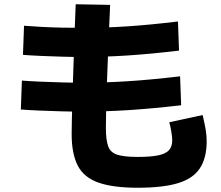

<svg xmlns="http://www.w3.org/2000/svg" viewBox="-20 -828 1040 903"><path d="M628 55Q512 55 443.5 31Q375 7 346 -48.5Q317 -104 317 -198Q317 -219 318 -266.5Q319 -314 321 -379Q323 -444 325.5 -518Q328 -592 330.5 -666.5Q333 -741 336 -808L498 -805Q495 -749 492.5 -682Q490 -615 487 -545.5Q484 -476 482 -413Q480 -350 479 -301Q478 -252 478 -227Q478 -169 489 -139.5Q500 -110 532.5 -100Q565 -90 628 -90Q689 -90 724.5 -97.5Q760 -105 775 -122Q790 -139 790 -168Q790 -184 785.5 -210.5Q781 -237 776 -253L933 -287Q943 -244 947.5 -217.5Q952 -191 952 -163Q952 -85 920 -36.5Q888 12 817 33.5Q746 55 628 55ZM365 -303Q317 -303 265.5 -304.5Q214 -306 165.5 -308Q117 -310 78 -313L83 -449Q120 -446 168.5 -444Q217 -442 268 -440.5Q319 -439 366 -439Q472 -439 581.5 -446Q691 -453 827 -469L832 -333Q694 -317 583 -310Q472 -303 365 -303ZM367 -560Q321 -560 270.5 -561.5Q220 -563 173 -565Q126 -567 88 -570L93 -707Q129 -704 176 -701.5Q223 -699 272.5 -698Q322 -697 368 -697Q471 -697 578 -704Q685 -711 817 -727L822 -590Q687 -574 579 -567Q471 -560 367 -560Z"/></svg>

Font: M PLUS 2 Thin ExtraBold
Style: Regular
Weight: 800
Version: Version 1.001